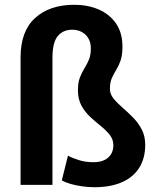

<svg xmlns="http://www.w3.org/2000/svg" viewBox="-20 -781 668 811"><path d="M201.6 -537.4V0H66.9V-539.2Q66.9 -649 128.2 -704.9Q189.5 -760.8 293.9 -760.8Q350.4 -760.8 396.3 -741.2Q442.3 -721.6 469.7 -682.3Q497.2 -643 497.2 -583.7Q497.2 -547 489.1 -524.7Q481.1 -502.3 470.8 -485.8Q460.4 -469.2 452.4 -451.1Q444.3 -432.9 444.3 -404.8Q444.3 -383.8 459.4 -365Q474.4 -346.3 496.6 -327.2Q518.8 -308.1 541 -285.7Q563.3 -263.3 578.3 -235Q593.4 -206.7 593.4 -169.7Q593.4 -112.3 568 -72.2Q542.7 -32 494.6 -11.1Q446.6 9.8 378.4 9.8Q353.2 9.8 326.4 6Q299.6 2.1 277.1 -4.4Q254.5 -11 241.2 -19.2L267 -123.6Q282.6 -114.6 311.3 -105.3Q339.9 -95.9 375 -95.9Q402 -95.9 420.7 -104.8Q439.4 -113.8 449.1 -129.8Q458.8 -145.8 458.8 -167.1Q458.8 -192 443.8 -211Q428.7 -230.1 406.4 -248.1Q384.1 -266.1 361.7 -286.6Q339.3 -307.1 324.2 -334.5Q309.2 -361.8 309.2 -399.9Q309.2 -432.1 317.4 -453.4Q325.6 -474.7 336.4 -492Q347.3 -509.3 355.5 -528.8Q363.7 -548.3 363.7 -576.5Q363.7 -601 353.5 -618.6Q343.4 -636.2 325.6 -645.8Q307.8 -655.5 285.1 -655.5Q246.8 -655.5 224.2 -628.8Q201.6 -602.1 201.6 -537.4Z"/></svg>

Font: Vazirmatn
Style: Regular
Weight: 400
Designer: Saber Rastikerdar
Foundry: Saber Rastikerdar
Version: Version 33.003;September 2, 2022;FontCreator 14.0.0.2862 64-